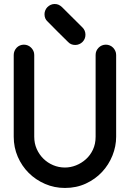

<svg xmlns="http://www.w3.org/2000/svg" viewBox="-20 -930 643 950"><path d="M47.9 -658.2Q47.9 -668.5 51.8 -677.7Q55.7 -687 62.5 -694.1Q69.3 -701.2 78.6 -705.1Q87.9 -709 98.1 -709Q108.9 -709 117.9 -705.1Q127 -701.2 134 -694.1Q141.1 -687 145.3 -678Q149.4 -668.9 149.4 -658.2V-253.4Q149.4 -220.7 161.6 -193.1Q173.8 -165.5 194.6 -145Q215.3 -124.5 242.9 -112.8Q270.5 -101.1 301.3 -101.1Q329.1 -101.1 356.2 -111.8Q383.3 -122.6 405 -142.1Q426.8 -161.6 439.9 -189.7Q453.1 -217.8 453.1 -253.4V-658.2Q453.1 -668.9 457 -678Q460.9 -687 468 -694.1Q475.1 -701.2 484.1 -705.1Q493.2 -709 503.9 -709Q514.2 -709 523.4 -705.1Q532.7 -701.2 539.6 -694.1Q546.4 -687 550.5 -678Q554.7 -668.9 554.7 -658.2V-253.4Q554.7 -206.1 536.4 -160.4Q518.1 -114.7 484.9 -79.1Q451.7 -43.5 404.8 -21.7Q357.9 0 301.3 0Q249 0 202.9 -20Q156.7 -40 122.3 -74.2Q87.9 -108.4 67.9 -154.5Q47.9 -200.7 47.9 -253.4V-456.1ZM215.3 -823.7Q200.2 -836.9 200.2 -859.9Q200.2 -869.6 204.1 -878.9Q208 -888.2 214.8 -895Q221.7 -901.9 230.7 -906Q239.7 -910.2 250.5 -910.2Q261.7 -910.2 270.3 -906.2Q278.8 -902.3 286.6 -895L388.2 -793.9Q402.8 -779.3 402.8 -757.8Q402.8 -747.1 398.7 -737.8Q394.5 -728.5 387.7 -721.9Q380.9 -715.3 371.6 -711.4Q362.3 -707.5 352.5 -707.5Q330.1 -707.5 316.4 -722.7L265.6 -772.9Z"/></svg>

Font: TGL 0-17
Style: Regular
Weight: 400
Designer: Peter Wiegel
Foundry: Peter Wiegel
Version: Version 1.003 2010